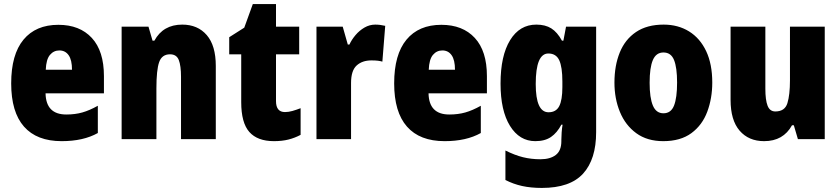

<svg xmlns="http://www.w3.org/2000/svg" viewBox="-20 -684 4129 944"><path d="M267 -562Q372 -562 431.5 -497.5Q491 -433 491 -310V-225H204Q206 -121 306 -121Q349 -121 384.5 -131Q420 -141 461 -164V-30Q390 10 283 10Q161 10 98 -61.5Q35 -133 35 -274Q35 -416 95.5 -489Q156 -562 267 -562ZM272 -436Q244 -436 225.5 -414Q207 -392 205 -341H334Q334 -389 317.5 -412.5Q301 -436 272 -436Z M876 -563Q952 -563 996.5 -511.5Q1041 -460 1041 -360V0H870V-306Q870 -361 859 -389Q848 -417 816 -417Q776 -417 762.5 -378.5Q749 -340 749 -250V0H578V-553H710L730 -484H739Q782 -563 876 -563Z M1381 -133Q1399 -133 1418 -138.5Q1437 -144 1458 -152V-21Q1430 -6 1398.5 2Q1367 10 1327 10Q1246 10 1206 -35Q1166 -80 1166 -182V-417H1107V-501L1181 -548L1223 -664H1337V-553H1451V-417H1337V-187Q1337 -133 1381 -133Z M1825 -563Q1849 -563 1874 -557L1860 -381Q1850 -384 1837.5 -385.5Q1825 -387 1806 -387Q1761 -387 1733.5 -362Q1706 -337 1706 -276V0H1536V-553H1665L1690 -465H1698Q1709 -489 1728 -511.5Q1747 -534 1772 -548.5Q1797 -563 1825 -563Z M2150 -562Q2255 -562 2314.5 -497.5Q2374 -433 2374 -310V-225H2087Q2089 -121 2189 -121Q2232 -121 2267.5 -131Q2303 -141 2344 -164V-30Q2273 10 2166 10Q2044 10 1981 -61.5Q1918 -133 1918 -274Q1918 -416 1978.5 -489Q2039 -562 2150 -562ZM2155 -436Q2127 -436 2108.5 -414Q2090 -392 2088 -341H2217Q2217 -389 2200.5 -412.5Q2184 -436 2155 -436Z M2617 -563Q2661 -563 2690.5 -544.5Q2720 -526 2743 -484H2750L2763 -553H2911V-34Q2911 99 2847 169.5Q2783 240 2644 240Q2590 240 2547 230.5Q2504 221 2465 201V56Q2511 79 2551.5 89Q2592 99 2637 99Q2685 99 2712.5 78Q2740 57 2740 10V3Q2740 -12 2741.5 -33Q2743 -54 2746 -71H2740Q2719 -31 2689 -10.5Q2659 10 2612 10Q2534 10 2487.5 -65Q2441 -140 2441 -273Q2441 -410 2488 -486.5Q2535 -563 2617 -563ZM2676 -421Q2614 -421 2614 -271Q2614 -132 2677 -132Q2714 -132 2729.5 -162Q2745 -192 2745 -256V-283Q2745 -355 2729.5 -388Q2714 -421 2676 -421Z M3482 -278Q3482 -201 3457.5 -135Q3433 -69 3379.5 -29.5Q3326 10 3241 10Q3162 10 3108.5 -29Q3055 -68 3028 -133.5Q3001 -199 3001 -278Q3001 -361 3027 -425.5Q3053 -490 3107 -526.5Q3161 -563 3243 -563Q3314 -563 3368 -529.5Q3422 -496 3452 -432.5Q3482 -369 3482 -278ZM3174 -277Q3174 -203 3190 -165Q3206 -127 3242 -127Q3279 -127 3294 -165Q3309 -203 3309 -278Q3309 -352 3294 -389Q3279 -426 3242 -426Q3206 -426 3190 -389Q3174 -352 3174 -277Z M4035 -553V0H3903L3883 -68H3874Q3831 10 3737 10Q3661 10 3616.5 -41.5Q3572 -93 3572 -193V-553H3743V-248Q3743 -192 3754 -164Q3765 -136 3792 -136Q3839 -136 3851.5 -177Q3864 -218 3864 -289V-553Z"/></svg>

Font: Noto Sans Ethiopic Condensed Black
Style: Regular
Weight: 900
Width: 3
Designer: Monotype Design Team
Foundry: Monotype Imaging Inc.
Version: Version 2.102; ttfautohint (v1.8.4.7-5d5b)